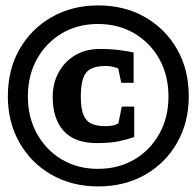

<svg xmlns="http://www.w3.org/2000/svg" viewBox="-20 -673 708 695"><path d="M335.5 1.8Q241 1.8 167.1 -40.2Q93.1 -82.2 50.8 -156.2Q8.4 -230.2 8.4 -324.9Q8.4 -420.6 50.6 -494.7Q92.9 -568.7 166.9 -611Q240.9 -653.4 335.5 -653.4Q431 -653.4 504.9 -611Q578.8 -568.7 621.1 -494.7Q663.3 -420.6 663.3 -324.9Q663.3 -230.2 621.1 -156.2Q578.8 -82.2 504.9 -40.2Q431 1.8 335.5 1.8ZM330.5 -155Q250.5 -155 210.6 -198.9Q170.8 -242.8 170.8 -322.2Q170.8 -371.9 192.5 -411.4Q214.3 -450.9 252.7 -473.4Q291.2 -495.8 341.4 -495.8Q380.3 -495.8 414 -491.4Q447.7 -487 463.7 -482.9V-373.3H418.8L408 -425.3Q398.9 -428.8 387.3 -431.5Q375.7 -434.2 362.5 -434.2Q328.5 -434.2 308.8 -423.8Q289 -413.4 280.8 -388.9Q272.5 -364.3 272.5 -322.8Q272.5 -279.6 282.6 -256.2Q292.6 -232.9 312.8 -224.5Q333.1 -216.2 363.5 -216.2Q379.2 -216.2 390.5 -219.2Q401.8 -222.3 408.5 -226.8L420.9 -287.2H465.9V-177Q448.8 -170.8 416 -162.9Q383.1 -155 330.5 -155ZM334.4 -61.8Q408.7 -61.8 466.4 -95.7Q524 -129.6 556.9 -188.9Q589.8 -248.1 589.8 -323.6Q589.8 -400.1 556.9 -459.1Q524 -518.1 466.4 -552.1Q408.7 -586.2 334.4 -586.2Q261 -586.2 203.8 -552.2Q146.7 -518.2 113.8 -459.3Q80.9 -400.4 80.9 -323.8Q80.9 -248.1 113.8 -188.9Q146.7 -129.6 203.8 -95.7Q261 -61.8 334.4 -61.8Z"/></svg>

Font: Faustina Light
Style: Italic
Weight: 300
Italic angle: -8°
Designer: Alfonso Garcia
Foundry: http://www.omnibus-type.com
Version: Version 1.200